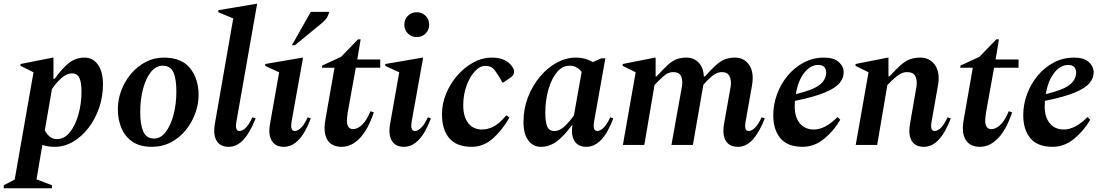

<svg xmlns="http://www.w3.org/2000/svg" viewBox="-63 -770 5857 1020"><path d="M-43 230V214L15 184L115 -386L46 -420V-430L218 -464H221V-351H227Q268 -408 304 -436Q340 -464 386 -464Q430 -464 457 -427Q484 -390 484 -322Q484 -257 463.5 -197Q443 -137 407 -90.5Q371 -44 325 -17Q279 10 227 10Q192 10 162 0L131 183L213 214V230ZM319 -380Q290 -380 262 -354Q234 -328 213 -297L175 -77Q187 -56 202 -43.5Q217 -31 241 -31Q278 -31 307 -66Q336 -101 353 -159.5Q370 -218 370 -286Q370 -331 359 -355.5Q348 -380 319 -380Z M743 10Q682 10 642.5 -16Q603 -42 583 -87.5Q563 -133 563 -190Q563 -240 581 -288.5Q599 -337 632 -376.5Q665 -416 709.5 -440Q754 -464 807 -464Q902 -464 947 -407.5Q992 -351 992 -265Q992 -217 974.5 -168.5Q957 -120 924.5 -79.5Q892 -39 846 -14.5Q800 10 743 10ZM756 -34Q791 -34 817.5 -69Q844 -104 859 -161Q874 -218 874 -284Q874 -352 858 -386.5Q842 -421 801 -421Q766 -421 739.5 -388.5Q713 -356 697.5 -300Q682 -244 682 -175Q682 -109 698 -71.5Q714 -34 756 -34Z M1152 10Q1107 10 1087.5 -22.5Q1068 -55 1079 -115L1176 -672L1097 -705V-716L1300 -750H1303L1193 -124Q1184 -74 1209 -74Q1225 -74 1242.5 -91Q1260 -108 1278 -147L1295 -141Q1266 -67 1231 -28.5Q1196 10 1152 10Z M1445 10Q1400 10 1380.5 -22.5Q1361 -55 1372 -115L1420 -386L1346 -420V-430L1544 -464H1547L1486 -124Q1478 -74 1503 -74Q1518 -74 1536 -91Q1554 -108 1572 -147L1588 -141Q1532 10 1445 10ZM1488 -530 1588 -707H1686Q1683 -692 1674.5 -677.5Q1666 -663 1643 -644L1504 -530Z M1752 10Q1708 10 1684.5 -16Q1661 -42 1661 -91Q1661 -102 1662.5 -113Q1664 -124 1666 -136L1714 -410H1647L1649 -422L1749 -468L1839 -561H1853L1835 -454H1957V-410H1827L1784 -171Q1780 -143 1780 -129Q1780 -84 1813 -84Q1836 -84 1860.5 -107Q1885 -130 1905 -179L1923 -173Q1892 -81 1848 -35.5Q1804 10 1752 10Z M2151 -573Q2123 -573 2104 -592Q2085 -611 2085 -639Q2085 -667 2104 -686Q2123 -705 2151 -705Q2179 -705 2198 -686Q2217 -667 2217 -639Q2217 -611 2198 -592Q2179 -573 2151 -573ZM2083 10Q2038 10 2018.5 -22.5Q1999 -55 2010 -115L2058 -386L1984 -420V-430L2182 -464H2185L2124 -124Q2116 -74 2141 -74Q2156 -74 2174 -91Q2192 -108 2210 -147L2226 -141Q2170 10 2083 10Z M2443 10Q2364 10 2324.5 -35Q2285 -80 2285 -164Q2285 -219 2307 -272.5Q2329 -326 2366.5 -369Q2404 -412 2451.5 -438Q2499 -464 2550 -464Q2590 -464 2617 -451Q2644 -438 2659 -415Q2665 -406 2666.5 -400.5Q2668 -395 2668 -389Q2668 -372 2653 -361L2612 -332H2606L2585 -368Q2568 -396 2554.5 -408Q2541 -420 2515 -420Q2486 -420 2459 -390.5Q2432 -361 2415 -313.5Q2398 -266 2398 -211Q2398 -150 2424.5 -116Q2451 -82 2498 -82Q2526 -82 2556 -96Q2586 -110 2627 -157H2629L2643 -145Q2604 -77 2554.5 -33.5Q2505 10 2443 10Z M2810 10Q2769 10 2743.5 -24Q2718 -58 2718 -122Q2718 -191 2741.5 -252.5Q2765 -314 2805 -362Q2845 -410 2894.5 -437Q2944 -464 2996 -464Q3022 -464 3045.5 -457.5Q3069 -451 3086 -440L3131 -460H3153L3093 -124Q3085 -74 3110 -74Q3125 -74 3143 -91Q3161 -108 3179 -147L3195 -141Q3139 10 3052 10Q3009 10 2989.5 -20Q2970 -50 2978 -106H2976Q2934 -48 2895 -19Q2856 10 2810 10ZM2834 -172Q2834 -122 2844 -98Q2854 -74 2882 -74Q2910 -74 2937 -99.5Q2964 -125 2986 -157L3027 -388Q3014 -404 2999 -412.5Q2984 -421 2963 -421Q2924 -421 2895 -385.5Q2866 -350 2850 -293Q2834 -236 2834 -172Z M3246 0 3314 -386 3245 -420V-430L3417 -464H3420V-364H3425Q3459 -401 3482.5 -423Q3506 -445 3529 -454.5Q3552 -464 3584 -464Q3623 -464 3648.5 -437.5Q3674 -411 3676 -364H3682Q3715 -401 3739.5 -423Q3764 -445 3787.5 -454.5Q3811 -464 3842 -464Q3891 -464 3917.5 -424Q3944 -384 3932 -316L3898 -124Q3889 -74 3914 -74Q3930 -74 3947.5 -91Q3965 -108 3983 -147L4000 -141Q3971 -67 3936 -28.5Q3901 10 3857 10Q3812 10 3792.5 -22.5Q3773 -55 3784 -115L3819 -312Q3823 -342 3813 -364.5Q3803 -387 3771 -387Q3745 -387 3719.5 -365.5Q3694 -344 3674 -320L3673 -316L3618 0H3504L3560 -312Q3565 -342 3555.5 -364.5Q3546 -387 3513 -387Q3486 -387 3460.5 -364Q3435 -341 3414 -318L3360 0Z M4201 10Q4121 10 4083 -35.5Q4045 -81 4045 -158Q4045 -215 4065 -269.5Q4085 -324 4121.5 -368Q4158 -412 4207.5 -438Q4257 -464 4315 -464Q4367 -464 4393 -440.5Q4419 -417 4419 -385Q4419 -355 4397 -328.5Q4375 -302 4319 -278.5Q4263 -255 4160 -234Q4159 -219 4159 -203Q4159 -148 4186 -115Q4213 -82 4261 -82Q4320 -82 4385 -147H4388L4401 -134Q4367 -75 4315 -32.5Q4263 10 4201 10ZM4284 -425Q4242 -425 4209 -382.5Q4176 -340 4165 -270Q4257 -292 4291.5 -319.5Q4326 -347 4326 -385Q4326 -402 4316 -413.5Q4306 -425 4284 -425Z M4483 0 4551 -386 4482 -420V-430L4654 -464H4657V-364H4662Q4696 -401 4720.5 -423Q4745 -445 4769.5 -454.5Q4794 -464 4826 -464Q4877 -464 4904.5 -424Q4932 -384 4920 -316L4886 -124Q4877 -74 4902 -74Q4918 -74 4935.5 -91Q4953 -108 4971 -147L4988 -141Q4960 -67 4924.5 -28.5Q4889 10 4845 10Q4799 10 4780 -22.5Q4761 -55 4772 -115L4806 -312Q4810 -342 4800 -364.5Q4790 -387 4755 -387Q4728 -387 4700 -364Q4672 -341 4651 -318L4597 0Z M5143 10Q5099 10 5075.5 -16Q5052 -42 5052 -91Q5052 -102 5053.5 -113Q5055 -124 5057 -136L5105 -410H5038L5040 -422L5140 -468L5230 -561H5244L5226 -454H5348V-410H5218L5175 -171Q5171 -143 5171 -129Q5171 -84 5204 -84Q5227 -84 5251.5 -107Q5276 -130 5296 -179L5314 -173Q5283 -81 5239 -35.5Q5195 10 5143 10Z M5529 10Q5449 10 5411 -35.5Q5373 -81 5373 -158Q5373 -215 5393 -269.5Q5413 -324 5449.5 -368Q5486 -412 5535.5 -438Q5585 -464 5643 -464Q5695 -464 5721 -440.5Q5747 -417 5747 -385Q5747 -355 5725 -328.5Q5703 -302 5647 -278.5Q5591 -255 5488 -234Q5487 -219 5487 -203Q5487 -148 5514 -115Q5541 -82 5589 -82Q5648 -82 5713 -147H5716L5729 -134Q5695 -75 5643 -32.5Q5591 10 5529 10ZM5612 -425Q5570 -425 5537 -382.5Q5504 -340 5493 -270Q5585 -292 5619.5 -319.5Q5654 -347 5654 -385Q5654 -402 5644 -413.5Q5634 -425 5612 -425Z"/></svg>

Font: Spectral SemiBold
Style: Italic
Weight: 600
Italic angle: -10°
Designer: Jean-Baptiste Levee
Foundry: Production Type
Version: Version 2.001